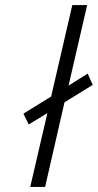

<svg xmlns="http://www.w3.org/2000/svg" viewBox="-20 -742 388 762"><path d="M100 0 168 -293 94 -248 73 -291 183 -359 267 -722H326L252 -402L328 -450L348 -405L236 -336L159 0Z"/></svg>

Font: Titillium Web Light
Style: Italic
Weight: 300
Italic angle: -13°
Version: Version 1.002;PS 57.000;hotconv 1.0.70;makeotf.lib2.5.55311